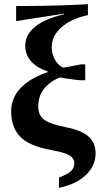

<svg xmlns="http://www.w3.org/2000/svg" viewBox="-20 -715 485 928"><path d="M290 -649 58 -613V-686H103Q178 -686 272 -689Q366 -692 405 -695V-642Q325 -625 278 -584Q230 -542 230 -487Q230 -453 247 -424Q264 -396 286 -388L309 -392Q362 -402 372 -404H392V-327H372Q361 -327 326 -332Q294 -336 269 -341Q216 -318 190 -282Q165 -248 165 -201Q165 -156 195 -135Q224 -115 294 -101Q373 -86 407 -56Q442 -26 442 27Q442 87 394 132Q347 176 265 193V143Q306 128 322 113Q339 98 339 74Q339 50 316 36Q293 22 227 10Q124 -8 79 -53Q34 -98 34 -177Q34 -241 79 -289Q124 -337 210 -366V-370Q157 -388 129 -420Q102 -452 102 -494Q102 -547 150 -586Q198 -625 290 -646Z"/></svg>

Font: Libra Serif Modern
Style: Bold
Weight: 700
Designer: Stefan Peev, Context Ltd
Foundry: Ascender Corporation
Version: Version 1.000